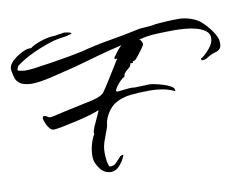

<svg xmlns="http://www.w3.org/2000/svg" viewBox="-98 -604 919 721"><g transform="rotate(-10 362.0 -243.0)"><path d="M271 30Q246 30 230 9Q214 -12 212 -31Q210 -53 216 -78Q222 -103 233 -122Q233 -123 232.5 -124.5Q232 -126 232 -127Q232 -132 234.5 -137.5Q237 -143 238 -148Q241 -154 244.5 -161.5Q248 -169 251 -176L262 -200Q264 -207 264 -207Q257 -203 232.5 -195.5Q208 -188 177 -181Q146 -174 120.5 -169Q95 -164 86 -164Q78 -164 70.5 -173Q63 -182 58.5 -193.5Q54 -205 53 -210V-212Q53 -220 57.5 -220.5Q62 -221 66 -219Q68 -218 72.5 -215Q77 -212 78 -212Q83 -212 87 -212.5Q91 -213 95 -214Q105 -216 115 -218.5Q125 -221 134 -223L232 -244Q245 -246 265 -252.5Q285 -259 293 -269Q299 -277 308 -291Q317 -305 327 -321Q338 -338 348 -355Q358 -372 368 -387Q357 -382 357 -386.5Q357 -391 358 -392Q362 -398 372 -411Q382 -424 391 -432Q351 -423 302 -409.5Q253 -396 204 -382Q153 -369 108 -358.5Q63 -348 34 -348Q21 -348 6 -352Q-9 -356 -19 -368Q-25 -375 -29 -392.5Q-33 -410 -33 -416Q-33 -431 -17 -446Q-1 -461 20 -471.5Q41 -482 55 -480Q69 -491 97.5 -500.5Q126 -510 145 -510Q153 -510 161 -512Q169 -514 177 -514Q183 -516 188 -516Q191 -516 199.5 -514.5Q208 -513 211 -511L210 -512Q214 -511 214 -508.5Q214 -506 210 -506Q194 -501 177.5 -499Q161 -497 145 -493Q109 -483 68 -464.5Q27 -446 -2 -424Q-4 -423 -6.5 -417Q-9 -411 -9 -407Q-8 -405 3 -403Q14 -401 17 -401Q25 -401 33.5 -401.5Q42 -402 50 -403Q80 -407 116.5 -412.5Q153 -418 186 -424Q219 -430 238 -434Q299 -450 348.5 -458Q398 -466 459 -479Q469 -482 493 -483Q517 -484 533 -488Q559 -490 577.5 -491Q596 -492 622 -492Q638 -492 657.5 -486.5Q677 -481 690 -473Q702 -466 717.5 -449.5Q733 -433 744.5 -414.5Q756 -396 757 -383Q759 -363 752 -355Q745 -347 733.5 -344.5Q722 -342 710 -335Q704 -331 697.5 -327.5Q691 -324 684 -324H678V-326H677V-332H680Q696 -343 712 -362.5Q728 -382 728 -401Q728 -418 713.5 -428.5Q699 -439 677.5 -444.5Q656 -450 634.5 -451.5Q613 -453 598 -453Q567 -453 530.5 -451.5Q494 -450 464 -442H461Q471 -434 472 -422Q472 -419 463.5 -407Q455 -395 445.5 -383Q436 -371 431 -367Q424 -364 423 -367V-366Q423 -363 422 -359H412Q412 -349 402 -341.5Q392 -334 386 -326Q382 -321 382 -313Q376 -312 366.5 -302.5Q357 -293 349.5 -282.5Q342 -272 341 -265Q344 -265 345 -264L347 -263Q359 -264 374.5 -266Q390 -268 402 -268Q405 -268 408 -267.5Q411 -267 414 -267Q428 -267 442 -268Q456 -269 470 -269Q476 -269 490.5 -266Q505 -263 521 -258Q537 -253 548.5 -246.5Q560 -240 560 -233L561 -227Q537 -238 514 -242Q491 -246 468 -246Q428 -246 394 -242.5Q360 -239 334 -223.5Q308 -208 292 -171Q288 -162 287 -152.5Q286 -143 283 -134Q276 -115 267.5 -92Q259 -69 259 -46Q259 -34 260.5 -19Q262 -4 268 9Q285 10 293.5 0.5Q302 -9 312 -19Q317 -26 327 -26Q323 -10 307 10Q291 30 271 30Z"/></g></svg>

Font: Qwitcher Grypen
Style: Bold
Weight: 700
Designer: Robert E. Leuschke
Foundry: Robert E. Leuschke
Version: Version 1.100; ttfautohint (v1.8.3)